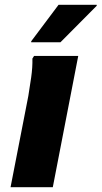

<svg xmlns="http://www.w3.org/2000/svg" viewBox="-20 -780 423 800"><path d="M24 0 98 -380Q104 -415 110 -458Q116 -501 115 -536L122 -547H306L200 0ZM110 -604V-608L224 -760H383V-756L232 -604Z"/></svg>

Font: Kufam
Style: Bold Italic
Weight: 700
Italic angle: -11°
Designer: Artur Schmal
Foundry: Original Type
Version: Version 1.301; ttfautohint (v1.8.3)